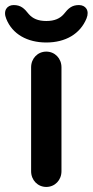

<svg xmlns="http://www.w3.org/2000/svg" viewBox="-54 -739 366 759"><path d="M189 -473C189 -508 163 -535 129 -535C95 -535 69 -508 69 -473V-62C69 -27 95 0 129 0C163 0 189 -27 189 -62ZM288 -666C301 -698 284 -719 258 -719C230 -719 216 -706 198 -683C183 -666 162 -656 129 -656C96 -656 75 -666 60 -683C42 -706 28 -719 0 -719C-26 -719 -43 -697 -29 -664C-5 -604 54 -571 129 -571C205 -571 263 -605 288 -666Z"/></svg>

Font: Hotpoint
Style: Bold
Weight: 700
Designer: Andrew Paglinawan, Luciano Perondi, Riccardo Olocco
Foundry: CAST Cooperativa Anonima Servizi Tipografici
Version: Version 1.000;PS 2.1;hotconv 16.6.51;makeotf.lib2.5.65220